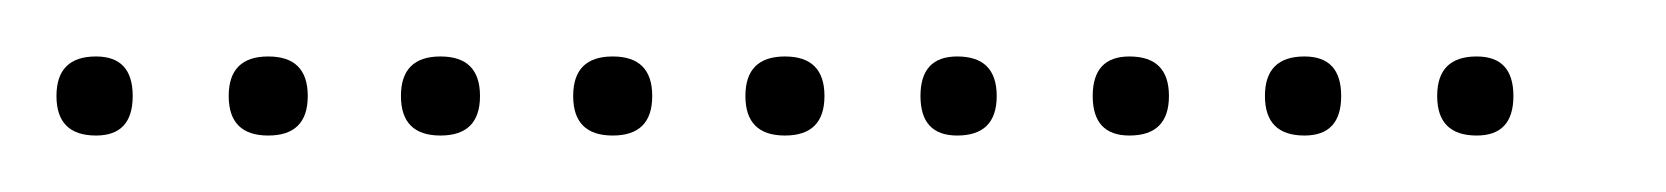

<svg xmlns="http://www.w3.org/2000/svg" viewBox="-20 -298 590 68"><path d="M14 -250Q0 -250 0 -264Q0 -278 14 -278Q27 -278 27 -264Q27 -250 14 -250ZM75 -250Q61 -250 61 -264Q61 -278 75 -278Q89 -278 89 -264Q89 -250 75 -250ZM136 -250Q122 -250 122 -264Q122 -278 136 -278Q150 -278 150 -264Q150 -250 136 -250ZM197 -250Q183 -250 183 -264Q183 -278 197 -278Q211 -278 211 -264Q211 -250 197 -250ZM258 -250Q244 -250 244 -264Q244 -278 258 -278Q272 -278 272 -264Q272 -250 258 -250ZM319 -250Q306 -250 306 -264Q306 -278 319 -278Q333 -278 333 -264Q333 -250 319 -250ZM380 -250Q367 -250 367 -264Q367 -278 380 -278Q394 -278 394 -264Q394 -250 380 -250ZM442 -250Q428 -250 428 -264Q428 -278 442 -278Q455 -278 455 -264Q455 -250 442 -250ZM503 -250Q489 -250 489 -264Q489 -278 503 -278Q516 -278 516 -264Q516 -250 503 -250Z"/></svg>

Font: FRB American Cursive Just Xheight
Style: Italic
Weight: 400
Italic angle: -25°
Version: Version 2.0;Modular Font Editor K font №1